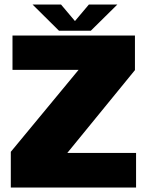

<svg xmlns="http://www.w3.org/2000/svg" viewBox="-20 -833 666 853"><path d="M28 0H584.5V-153.5H279L579.5 -521.5V-675H35.5V-522.5H329L28 -158.5ZM242 -696.5H383.5L501.5 -813H375L313 -739.5L251 -813H124.5Z"/></svg>

Font: Anybody Thin Black
Style: Regular
Weight: 900
Version: Version 1.113;gftools[0.9.25]